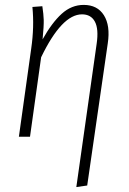

<svg xmlns="http://www.w3.org/2000/svg" viewBox="-20 -552 522 775"><path d="M288.1 203.1 370.1 -375Q378.9 -435.1 363 -464.6Q347.2 -494.1 311 -494.1Q229.5 -494.1 146 -320.8L101.1 0H56.2L106 -356Q118.7 -443.4 110.8 -523.9L150.9 -526.9Q155.8 -494.6 156.5 -471.4Q157.2 -448.2 151.9 -393.1Q189.5 -460.4 229 -496.3Q268.6 -532.2 317.9 -532.2Q373 -532.2 399.4 -490.5Q425.8 -448.7 415 -377L332 196.8Z"/></svg>

Font: Fira Sans Compressed ExtraLight
Style: Italic
Weight: 250
Width: 3
Italic angle: -8°
Designer: Carrois Corporate & Edenspiekermann AG
Foundry: Carrois Corporate GbR & Edenspiekermann AG
Version: Version 4.203;PS 004.203;hotconv 1.0.88;makeotf.lib2.5.64775